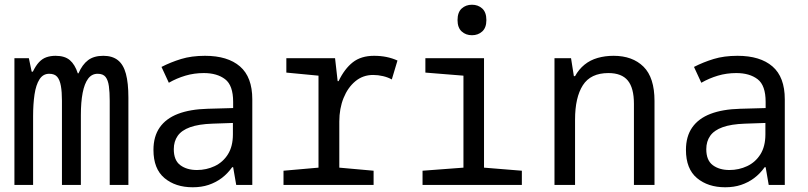

<svg xmlns="http://www.w3.org/2000/svg" viewBox="-20 -782 3418 812"><path d="M41 0V-536H102L114 -479H119Q131 -504 145 -519Q159 -534 176.5 -540Q194 -546 215 -546Q254 -546 275.5 -527.5Q297 -509 309 -472H312Q328 -509 352.5 -527.5Q377 -546 417 -546Q455 -546 478.5 -527.5Q502 -509 512.5 -470Q523 -431 523 -369V0H444V-356Q444 -392 440.5 -417.5Q437 -443 426.5 -456.5Q416 -470 393 -470Q368 -470 352.5 -449Q337 -428 329.5 -389Q322 -350 322 -295V0H242V-356Q242 -393 237.5 -418.5Q233 -444 222 -457Q211 -470 188 -470Q162 -470 147 -446.5Q132 -423 126 -382.5Q120 -342 120 -291V0Z M795 10Q722 10 675.5 -29Q629 -68 629 -148Q629 -205 655.5 -243Q682 -281 733 -300.5Q784 -320 858 -322L966 -325V-351Q966 -421 932 -447Q898 -473 842 -473Q801 -473 764 -462Q727 -451 694 -432L663 -499Q702 -519 746 -532.5Q790 -546 847 -546Q943 -546 995 -501Q1047 -456 1047 -362V0H979L966 -75H962Q942 -47 917 -28.5Q892 -10 862 0Q832 10 795 10ZM813 -63Q853 -63 888 -79.5Q923 -96 944 -129.5Q965 -163 965 -214V-262L878 -259Q820 -257 784 -244Q748 -231 731.5 -207.5Q715 -184 715 -151Q715 -104 742.5 -83.5Q770 -63 813 -63Z M1179 0V-60L1327 -73V-462L1191 -475V-536H1397L1408 -439H1412Q1437 -491 1472 -518.5Q1507 -546 1562 -546Q1590 -546 1614.5 -541Q1639 -536 1661 -526L1637 -446Q1621 -455 1600 -460Q1579 -465 1558 -465Q1515 -465 1483 -438.5Q1451 -412 1433 -367.5Q1415 -323 1415 -268V-73L1560 -60V0Z M1767 0V-60L1940 -73V-462L1779 -475V-536H2027V-73L2187 -60V0ZM1976 -633Q1950 -633 1932.5 -649Q1915 -665 1915 -697Q1915 -730 1932.5 -746Q1950 -762 1976 -762Q2002 -762 2019.5 -746Q2037 -730 2037 -697Q2037 -665 2019.5 -649Q2002 -633 1976 -633Z M2325 0V-536H2395L2407 -460H2412Q2428 -489 2452 -508.5Q2476 -528 2507.5 -537Q2539 -546 2575 -546Q2655 -546 2701.5 -500Q2748 -454 2748 -355V0H2661V-343Q2661 -410 2635 -441.5Q2609 -473 2553 -473Q2478 -473 2445 -421.5Q2412 -370 2412 -276V0Z M3047 10Q2974 10 2927.5 -29Q2881 -68 2881 -148Q2881 -205 2907.5 -243Q2934 -281 2985 -300.5Q3036 -320 3110 -322L3218 -325V-351Q3218 -421 3184 -447Q3150 -473 3094 -473Q3053 -473 3016 -462Q2979 -451 2946 -432L2915 -499Q2954 -519 2998 -532.5Q3042 -546 3099 -546Q3195 -546 3247 -501Q3299 -456 3299 -362V0H3231L3218 -75H3214Q3194 -47 3169 -28.5Q3144 -10 3114 0Q3084 10 3047 10ZM3065 -63Q3105 -63 3140 -79.5Q3175 -96 3196 -129.5Q3217 -163 3217 -214V-262L3130 -259Q3072 -257 3036 -244Q3000 -231 2983.5 -207.5Q2967 -184 2967 -151Q2967 -104 2994.5 -83.5Q3022 -63 3065 -63Z"/></svg>

Font: Noto Sans Mono SemiCondensed
Style: Regular
Weight: 400
Width: 4
Designer: Monotype Design Team
Foundry: Monotype Imaging Inc.
Version: Version 2.010